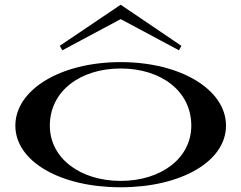

<svg xmlns="http://www.w3.org/2000/svg" viewBox="-20 -778 1022 813"><path d="M491 15C746 15 937 -94 937 -246C937 -398 746 -515 491 -515C236 -515 45 -398 45 -246C45 -94 236 15 491 15ZM491 -12C321 -12 191 -107 191 -246C191 -393 321 -488 491 -488C661 -488 790 -393 790 -246C790 -107 661 -12 491 -12ZM748 -584 491 -758 233 -584 244 -565 491 -697 738 -565Z"/></svg>

Font: Sprat Extended Medium
Style: Regular
Weight: 500
Width: 9
Designer: Ethan Nakache
Foundry: Collletttivo
Version: Version 2.000;Glyphs 3.2 (3217)